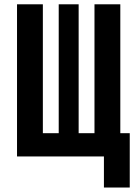

<svg xmlns="http://www.w3.org/2000/svg" viewBox="-20 -713 626 875"><path d="M57.6 0H453.6V141.6H571.3V-106H528.3V-693.4H410.6V-106H338.4V-693.4H247.6V-106H175.3V-693.4H57.6Z"/></svg>

Font: Cascadia Code PL SemiBold
Style: Regular
Weight: 600
Monospace: yes
Designer: Aaron Bell
Foundry: Saja Typeworks
Version: Version 2404.023